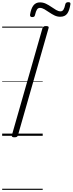

<svg xmlns="http://www.w3.org/2000/svg" viewBox="-20 -1256 672 1776"><path d="M113 14Q99 14 93 9.5Q87 5 90 -6L373 -996Q377 -1006 384 -1010.5Q391 -1015 406 -1015Q420 -1015 426.5 -1010.5Q433 -1006 429 -995L146 -5Q143 5 136 9.5Q129 14 113 14ZM278 -1098Q256 -1098 258 -1120Q267 -1177 289 -1205.5Q311 -1234 350 -1234Q379 -1234 405 -1221.5Q431 -1209 454.5 -1192.5Q478 -1176 499.5 -1163.5Q521 -1151 540 -1151Q557 -1151 567 -1166.5Q577 -1182 584 -1216Q588 -1236 612 -1236Q624 -1236 628.5 -1231Q633 -1226 631 -1215Q622 -1157 601 -1129Q580 -1101 537 -1101Q509 -1101 483.5 -1113.5Q458 -1126 435 -1142Q412 -1158 390.5 -1170.5Q369 -1183 349 -1183Q332 -1183 322 -1168Q312 -1153 304 -1118Q302 -1107 296 -1102.5Q290 -1098 278 -1098ZM0 490H375V500H0ZM0 -20H375V0H0ZM0 -505H375V-500H0ZM0 -1010H375V-1000H0Z"/></svg>

Font: Playwrite AU QLD Guides
Style: Regular
Weight: 400
Designer: Veronika Burian, José Scaglione
Foundry: TypeTogether
Version: Version 1.003